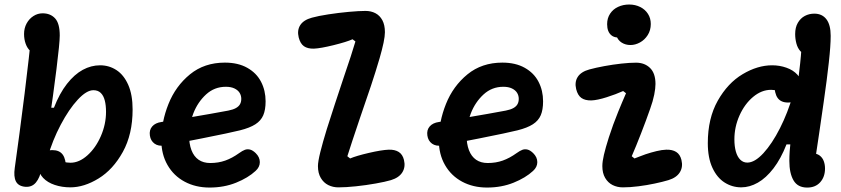

<svg xmlns="http://www.w3.org/2000/svg" viewBox="-20 -826 3760 858"><path d="M153 -79.8Q153 -114 168.3 -134.6Q183.6 -155.2 214.2 -155.2Q245.6 -155.2 260.4 -134.9Q275.2 -114.6 275.2 -70.1H213.5V-130.2Q223.3 -121.9 235.5 -114.8Q247.7 -107.6 262.8 -103.2Q278 -98.8 295.2 -98.8Q333.9 -98.8 370.9 -132Q407.9 -165.2 430.8 -218Q453.8 -270.9 453.8 -326.4Q453.8 -355.6 448.2 -377Q442.8 -398.5 430.3 -410.7Q417.9 -422.9 397.3 -422.9Q366.7 -422.9 327.4 -380.5Q288.2 -338.2 251.4 -268.7Q214.6 -199.2 192.5 -121.9H146.2L177.1 -344.5H221Q246 -408.8 279.3 -451.3Q312.7 -493.8 350 -514Q387.3 -534.2 427.3 -534.2Q467.7 -534.2 500.5 -512.7Q533.4 -491.2 553 -447Q572.6 -402.7 572.6 -336.7Q572.6 -226.1 528.9 -147.1Q485.2 -68.1 420.5 -28.5Q355.8 11.2 294.5 11.2Q256.9 11.2 224.7 0.4Q192.5 -10.3 172.8 -31Q153 -51.6 153 -79.8ZM46 -75.8Q55.1 -140.5 66.8 -227.8Q78.5 -315.2 90.1 -408.8Q113.2 -595.8 118.2 -660.7L146.2 -586.5Q128.6 -586.5 115.2 -598.4Q101.9 -610.3 94.7 -630.4Q87.5 -650.4 87.5 -674.2Q87.5 -700 98.9 -721.1Q110.3 -742.2 129.4 -754.3Q148.4 -766.5 170.2 -766.5Q205.4 -766.5 226.2 -743.9Q247 -721.2 247 -667.4Q247 -634.7 232.4 -517.5Q217.8 -400.4 198.3 -269.1Q178.8 -137.8 165.7 -69.8Q158.4 -32.1 140.5 -10.5Q122.5 11.2 92.3 8.7Q61.9 5.8 51.1 -15.5Q40.3 -36.8 46 -75.8Z M700.9 -200.1Q700.9 -281.5 732.9 -361.4Q764.8 -441.3 829 -493.8Q893.2 -546.2 984.8 -546.2Q1043.9 -546.2 1085 -523Q1126.2 -499.9 1146.5 -460.7Q1166.9 -421.4 1166.9 -373.2Q1166.9 -335.1 1156.4 -310.8Q1145.9 -286.5 1121.2 -270.6Q1096.6 -254.7 1052.6 -243.6Q1009.8 -232.8 879.6 -207Q749.3 -181.1 714.4 -175.8Q687.9 -171.6 670.5 -184.2Q653.2 -196.8 649.8 -220.2Q646.1 -244.8 660.2 -261Q674.2 -277.1 701.6 -280.9Q741.6 -287.2 765.2 -291Q788.9 -294.9 829.4 -301.6Q886.4 -311.2 917.7 -316.8Q949 -322.5 1000.2 -331.8Q1021.7 -336 1034.4 -343.2Q1047.1 -350.4 1052.6 -360.5Q1058.2 -370.5 1058.2 -384.3Q1058.2 -399 1050.8 -411.1Q1043.3 -423.2 1027.8 -430.7Q1012.2 -438.2 989.2 -438.2Q938.2 -438.2 900.9 -404Q863.7 -369.8 844.2 -319.9Q824.7 -270 824.7 -224.5Q824.7 -183.2 835.6 -154.9Q846.5 -126.6 867.7 -112Q888.8 -97.5 919.6 -97.5Q955.9 -97.5 986.8 -108.5Q1017.8 -119.6 1048.6 -141.8Q1063.2 -152.3 1074.3 -156.5Q1085.5 -160.6 1097.3 -157.6Q1109.2 -154.7 1122.5 -141.9Q1141.1 -123.7 1141.1 -101.5Q1141.1 -79.3 1122 -62.1Q1088.8 -31.3 1035 -9.6Q981.2 12.1 916.4 12.1Q854.2 12.1 805.2 -14.1Q756.2 -40.3 728.6 -88.5Q700.9 -136.6 700.9 -200.1Z M1400.8 -83.7Q1400.8 -103.5 1411.4 -146.4Q1422 -189.2 1440.5 -249.3Q1457 -302.2 1476.5 -361Q1495.9 -419.7 1515.7 -479.2Q1533.6 -531.5 1546.7 -571.6Q1559.8 -611.8 1568.3 -640.7L1555.5 -650.5Q1528.8 -638.6 1470.8 -624.2Q1412.7 -609.9 1382.9 -608.6Q1354.7 -607.9 1338.2 -619.5Q1321.8 -631.1 1314.8 -658.8Q1307 -690.8 1321.8 -713.8Q1336.6 -736.8 1373.8 -747Q1401.8 -754.8 1447.2 -761.8Q1492.8 -768.8 1538.5 -773Q1584.2 -777.2 1613.2 -777.2Q1638.2 -777.2 1657.7 -767Q1677.2 -756.8 1688.7 -735.6Q1700.1 -714.3 1700.1 -682Q1700.1 -664.4 1694 -634.9Q1687.8 -605.4 1676.5 -566.2Q1658.5 -504.8 1637.7 -442.4Q1616.9 -380.1 1587 -293.8Q1569.8 -242.2 1554.6 -197Q1539.3 -151.8 1532.2 -127.8L1544.6 -117.9Q1572.1 -129.6 1628.3 -142.7Q1684.6 -155.8 1717 -157.1Q1744.3 -158 1761.8 -147Q1779.2 -136 1785.2 -111.3Q1792.9 -80 1778 -56Q1763.1 -32 1727 -21Q1702 -13.6 1659.2 -6Q1616.4 1.7 1570.9 6.5Q1525.4 11.3 1492.2 11.3Q1467.7 11.3 1446.9 1Q1426.1 -9.4 1413.5 -30.9Q1400.8 -52.3 1400.8 -83.7Z M1940.9 -200.1Q1940.9 -281.5 1972.9 -361.4Q2004.8 -441.3 2069 -493.8Q2133.2 -546.2 2224.8 -546.2Q2283.9 -546.2 2325 -523Q2366.2 -499.9 2386.5 -460.7Q2406.9 -421.4 2406.9 -373.2Q2406.9 -335.1 2396.4 -310.8Q2385.9 -286.5 2361.2 -270.6Q2336.6 -254.7 2292.6 -243.6Q2249.8 -232.8 2119.6 -207Q1989.3 -181.1 1954.4 -175.8Q1927.9 -171.6 1910.5 -184.2Q1893.2 -196.8 1889.8 -220.2Q1886.1 -244.8 1900.2 -261Q1914.2 -277.1 1941.6 -280.9Q1981.6 -287.2 2005.2 -291Q2028.9 -294.9 2069.4 -301.6Q2126.4 -311.2 2157.7 -316.8Q2189 -322.5 2240.2 -331.8Q2261.7 -336 2274.4 -343.2Q2287.1 -350.4 2292.6 -360.5Q2298.2 -370.5 2298.2 -384.3Q2298.2 -399 2290.8 -411.1Q2283.3 -423.2 2267.8 -430.7Q2252.2 -438.2 2229.2 -438.2Q2178.2 -438.2 2140.9 -404Q2103.7 -369.8 2084.2 -319.9Q2064.7 -270 2064.7 -224.5Q2064.7 -183.2 2075.6 -154.9Q2086.5 -126.6 2107.7 -112Q2128.8 -97.5 2159.6 -97.5Q2195.9 -97.5 2226.8 -108.5Q2257.8 -119.6 2288.6 -141.8Q2303.2 -152.3 2314.3 -156.5Q2325.5 -160.6 2337.3 -157.6Q2349.2 -154.7 2362.5 -141.9Q2381.1 -123.7 2381.1 -101.5Q2381.1 -79.3 2362 -62.1Q2328.8 -31.3 2275 -9.6Q2221.2 12.1 2156.4 12.1Q2094.2 12.1 2045.2 -14.1Q1996.2 -40.3 1968.6 -88.5Q1940.9 -136.6 1940.9 -200.1Z M2671.7 -83.7Q2671.7 -103.8 2678.8 -134.5Q2685.9 -165.2 2700.8 -212.2Q2710 -240.9 2720.5 -269.5Q2730.9 -298.1 2742.6 -326.6Q2751.2 -347.8 2760 -368.6Q2768.9 -389.4 2777.5 -409.3L2764.7 -419.2Q2731.8 -404.4 2690.7 -391.4Q2649.5 -378.3 2622.9 -377.2Q2594.7 -376.6 2578.2 -388.2Q2561.8 -399.8 2554.8 -427.5Q2547 -459.4 2561.8 -482.4Q2576.6 -505.4 2613.8 -515.7Q2642.8 -523.6 2680.8 -530.6Q2718.8 -537.6 2756.6 -541.8Q2794.3 -545.9 2822.4 -545.9Q2860.7 -545.9 2885 -522.2Q2909.2 -498.4 2909.2 -450.7Q2909.2 -431.4 2903.6 -403Q2898 -374.7 2885.3 -339.4Q2876.3 -313.7 2865.8 -285.3Q2855.2 -256.9 2844.3 -228.8Q2821.8 -170.8 2803 -127.8L2815.4 -117.9Q2826.3 -122.3 2838.8 -126.9Q2851.2 -131.5 2864.8 -136.6Q2889.8 -144.9 2913.9 -150.7Q2938.1 -156.5 2957 -157.1Q2984.3 -158 3001.8 -147Q3019.2 -136 3025.2 -111.3Q3032.9 -80 3018 -56Q3003.1 -32 2967 -21Q2940.5 -13.1 2905.4 -5.7Q2870.3 1.8 2832.8 6.5Q2795.3 11.3 2763.1 11.3Q2738.5 11.3 2717.7 1Q2696.9 -9.4 2684.3 -30.9Q2671.7 -52.3 2671.7 -83.7ZM2733.6 -714.8 2766.2 -662.6Q2732 -652.4 2712.5 -668Q2693.1 -683.6 2693.1 -718Q2693.1 -745 2706.5 -765Q2719.8 -785.1 2742.3 -795.4Q2764.8 -805.8 2791.6 -805.8Q2818.9 -805.8 2841 -794.7Q2863.1 -783.7 2875.6 -764Q2888.2 -744.4 2888.2 -718.8Q2888.2 -690.8 2874.5 -669.2Q2860.9 -647.8 2839.9 -636.3Q2818.9 -624.8 2797.4 -624.8Q2775.4 -624.8 2758.3 -635.5Q2741.2 -646.2 2734.1 -666.8Q2726.9 -687.2 2733.6 -714.8Z M3143 -186.3Q3143 -297.2 3187.5 -376Q3232 -454.8 3298.6 -494.5Q3365.2 -534.2 3430.4 -534.2Q3464.1 -534.2 3494.5 -523.4Q3525 -512.7 3543.8 -491.8Q3562.6 -471 3562.6 -443.2Q3562.6 -409 3547.3 -388.4Q3532 -367.8 3501.4 -367.8Q3470 -367.8 3455.2 -388.1Q3440.4 -408.4 3440.4 -452.9H3502.1V-392.8Q3492.6 -401.2 3480.8 -408.3Q3468.9 -415.4 3454.6 -420Q3440.2 -424.6 3425.7 -424.6Q3383.4 -424.6 3345.5 -393Q3307.7 -361.4 3284.7 -310.1Q3261.8 -258.8 3261.8 -203.2Q3261.8 -171.6 3268.5 -148.3Q3275.2 -125 3288.3 -112.2Q3301.3 -99.4 3319.5 -99.4Q3352.6 -99.4 3391.5 -141.5Q3430.3 -183.7 3465.5 -253.1Q3500.6 -322.6 3523.1 -401.1H3553.2L3548.9 -180.6H3494.6Q3469.6 -116.7 3436.5 -73.6Q3403.3 -30.5 3366.6 -9.7Q3329.9 11.2 3292.4 11.2Q3252.1 11.2 3218.2 -10.3Q3184.2 -31.8 3163.6 -76.2Q3143 -120.8 3143 -186.3ZM3507.4 -107.2Q3507.4 -146.6 3513.7 -202.8Q3519.9 -258.9 3533.5 -362.3Q3548.7 -478 3555.8 -543.5Q3562.9 -609.1 3562.9 -659.2L3589.5 -583Q3568.7 -583.8 3556.4 -597.7Q3544.1 -611.6 3538.8 -632Q3533.4 -652.4 3533.4 -673.9Q3533.4 -703.6 3545.3 -724Q3557.2 -744.5 3576.5 -754.8Q3595.9 -765 3618.8 -765Q3653.8 -765 3672.9 -740.1Q3692.1 -715.2 3692.1 -665.9Q3692.1 -621.9 3683.8 -547Q3675.6 -472 3661 -370.8Q3651 -298.7 3640.3 -228.1Q3629.6 -157.5 3621.2 -100.2L3608.8 -140.9Q3629.8 -140.9 3642.8 -131Q3655.7 -121.2 3661.2 -105.9Q3666.8 -90.6 3666.8 -73Q3666.8 -35.6 3645.4 -11.7Q3624.1 12.2 3587.3 12.2Q3544.9 12.2 3526.2 -19.7Q3507.4 -51.6 3507.4 -107.2Z"/></svg>

Font: Monaspace Radon Var
Style: Regular
Weight: 400
Designer: Riley Cran and the Lettermatic Team
Version: Version 1.000 (Monaspace Radon Var)